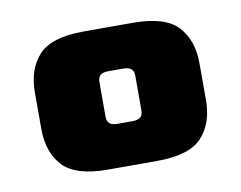

<svg xmlns="http://www.w3.org/2000/svg" viewBox="-49 -705 582 464"><g transform="rotate(-10 242.0 -472.5)"><path d="M444 -518V-427Q444 -371 413 -337Q382 -303 302 -303H182Q102 -303 71 -337Q40 -371 40 -427V-518Q40 -574 71 -608Q102 -642 182 -642H302Q382 -642 413 -608Q444 -574 444 -518ZM286 -430V-515Q286 -526 280 -531.5Q274 -537 261 -537H223Q210 -537 204 -531.5Q198 -526 198 -515V-430Q198 -419 204 -413.5Q210 -408 223 -408H261Q274 -408 280 -413.5Q286 -419 286 -430Z"/></g></svg>

Font: Teko Variable Light
Style: Regular
Weight: 300
Designer: Manushi Parikh, Jonny Pinhorn
Foundry: Indian Type Foundry
Version: Version 3.000